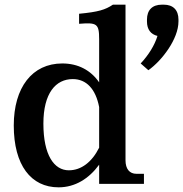

<svg xmlns="http://www.w3.org/2000/svg" viewBox="-20 -788 785 823"><path d="M518 -101V-768H464C431 -746 402 -737 319 -729V-686C395 -692 405 -687 405 -620V-435C369 -487 315 -516 247 -516C118 -516 39 -413 39 -250C39 -80 113 15 231 15C302 15 361 -22 405 -82V0H597V-43H565C535 -43 518 -64 518 -101ZM166 -258C166 -389 219 -449 292 -449C350 -449 390 -407 405 -329V-155C374 -93 328 -58 275 -58C212 -58 166 -123 166 -258ZM583 -516 616 -487C674 -528 745 -621 745 -696V-704C745 -745 722 -768 682 -768H674C633 -768 610 -745 610 -704V-696C610 -662 626 -641 655 -634C643 -594 616 -551 583 -516Z"/></svg>

Font: LT Superior Serif Semibold
Style: Regular
Weight: 600
Designer: Daniel Lyons
Foundry: LyonsType
Version: Version 2.120;FEAKit 1.0